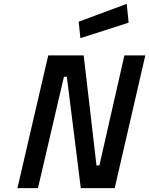

<svg xmlns="http://www.w3.org/2000/svg" viewBox="-20 -971 770 991"><path d="M395 -774 386 -859 634 -951 644 -854ZM70 0 229 -685H412L478 -117H493L622 -685H730L572 0H397L325 -575H310L176 0Z"/></svg>

Font: Titillium Web SemiBold
Style: Italic
Weight: 600
Italic angle: -13°
Version: Version 1.002;PS 57.000;hotconv 1.0.70;makeotf.lib2.5.55311